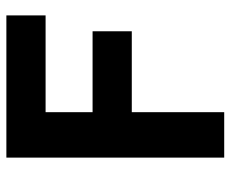

<svg xmlns="http://www.w3.org/2000/svg" viewBox="-82 -658 740 617"><g transform="rotate(-90 288.5 -350.0)"><path d="M90 0V-700H547V-574H236V-423H496V-297H236V0Z"/></g></svg>

Font: Inclusive Sans
Style: Regular
Weight: 400
Designer: Olivia King
Foundry: Olivia King
Version: Version 2.004